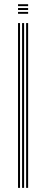

<svg xmlns="http://www.w3.org/2000/svg" viewBox="-20 -912 224 932"><path d="M106.8 0V-800H116.5V0ZM67.5 0V-800H77.2V0ZM87.2 0V-800H97V0ZM67.5 -882.2V-891.5H116.5V-882.2ZM67.5 -845V-854.2H116.5V-845ZM67.5 -863.5V-873H116.5V-863.5Z"/></svg>

Font: Big Shoulders Inline Text Thin ExtraLight
Style: Regular
Weight: 250
Version: Version 2.002